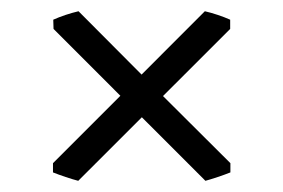

<svg xmlns="http://www.w3.org/2000/svg" viewBox="-20 -447 509 345"><path d="M75.2 -153.8 196.3 -274.9 76.2 -395 75.7 -411.6Q85.4 -416 97.9 -420.2Q110.4 -424.3 121.1 -426.8L234.4 -313L348.1 -426.8Q358.9 -424.3 371.3 -420.2Q383.8 -416 393.6 -411.6V-395L272.9 -274.4L394 -153.8V-137.2Q384.3 -133.3 371.1 -128.9Q357.9 -124.5 349.1 -122.1L234.9 -236.3L120.6 -122.1Q111.3 -124.5 98.1 -128.9Q85 -133.3 75.2 -137.2Z"/></svg>

Font: Akkhara
Style: Regular
Weight: 400
Designer: J. Victor Gaultney
Version: Version 1.00 June 13, 2006, initial release